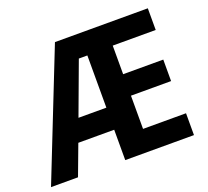

<svg xmlns="http://www.w3.org/2000/svg" viewBox="-123 -865 1102 1016"><g transform="rotate(-20 428.0 -357.0)"><path d="M804 0H417V-171H215L151 0H-1L281 -714H804V-592H562V-431H788V-310H562V-123H804ZM261 -295H418V-589H370Z"/></g></svg>

Font: Noto Sans SemiCondensed
Style: Regular
Weight: 400
Width: 4
Version: Version 2.013